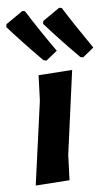

<svg xmlns="http://www.w3.org/2000/svg" viewBox="-95 -776 468 816"><g transform="rotate(-5 138.5 -368.0)"><path d="M272 -521 260 -524Q171 -614 115 -678L117 -690L189 -740L200 -738Q247 -663 319 -559ZM116 -521 103 -524Q14 -614 -42 -678L-40 -690L32 -740L43 -738Q95 -655 163 -559ZM221 -472 173 -114 169 -6 24 4 73 -354 77 -462Z"/></g></svg>

Font: Alegreya Sans ExtraBold
Style: Italic
Weight: 800
Italic angle: -7°
Designer: Juan Pablo del Peral
Foundry: Huerta Tipografica
Version: Version 2.007